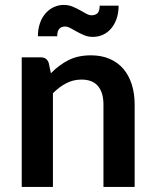

<svg xmlns="http://www.w3.org/2000/svg" viewBox="-20 -740 608 760"><path d="M66 0V-513H141.5Q165.5 -513 173 -490.5L181.5 -450Q213 -482.5 250.8 -501.8Q288.5 -521 340 -521Q382 -521 414.5 -506.8Q447 -492.5 468.8 -466.8Q490.5 -441 501.8 -405.2Q513 -369.5 513 -326.5V0H389.5V-326.5Q389.5 -373.5 368 -399.2Q346.5 -425 302.5 -425Q270.5 -425 242.8 -410.8Q215 -396.5 189.5 -371V0ZM342.5 -679.5Q357.5 -679.5 366 -687.8Q374.5 -696 374.5 -717.5H449.5Q449.5 -689.5 441.8 -666.8Q434 -644 420.5 -627.8Q407 -611.5 388.2 -602.8Q369.5 -594 347 -594Q329 -594 313.5 -600.5Q298 -607 284.5 -614.5Q271 -622 259.2 -628.5Q247.5 -635 237.5 -635Q223 -635 214.8 -626.2Q206.5 -617.5 206.5 -596.5H130Q130 -624 137.8 -647Q145.5 -670 159.5 -686.2Q173.5 -702.5 192.2 -711.5Q211 -720.5 233 -720.5Q251 -720.5 266.8 -714Q282.5 -707.5 296 -700Q309.5 -692.5 321 -686Q332.5 -679.5 342.5 -679.5Z"/></svg>

Font: Lato TR
Style: Bold
Weight: 700
Designer: Lukasz Dziedzic
Foundry: tyPoland Lukasz Dziedzic
Version: Version 1.104 2013